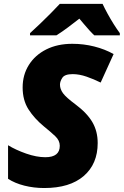

<svg xmlns="http://www.w3.org/2000/svg" viewBox="-20 -947 630 977"><path d="M205.1 9.8Q151.9 9.8 103.8 -2.4Q55.7 -14.6 21 -37.1V-208Q60.1 -184.1 113 -165.5Q166 -147 210.9 -147Q284.2 -147 284.2 -205.1Q284.2 -232.4 260.7 -254.4Q237.3 -276.4 204.1 -303.2Q154.8 -343.8 125 -390.4Q95.2 -437 95.2 -502Q95.2 -566.4 127 -616.7Q158.7 -667 215.6 -695.6Q272.5 -724.1 348.1 -724.1Q405.8 -724.1 459.7 -710.4Q513.7 -696.8 558.1 -671.9L492.2 -526.9Q458 -543.9 420.7 -556.9Q383.3 -569.8 350.1 -569.8Q309.6 -569.8 297.4 -551.5Q285.2 -533.2 285.2 -516.1Q285.2 -493.7 300.8 -472.4Q316.4 -451.2 363.8 -416Q423.3 -371.6 450.2 -325.2Q477.1 -278.8 477.1 -219.2Q477.1 -112.8 406.2 -51.5Q335.4 9.8 205.1 9.8ZM132.8 -767.1V-778.3Q156.2 -799.3 183.8 -825.9Q211.4 -852.5 238 -879.2Q264.6 -905.8 284.2 -927.2H502Q512.2 -905.3 527.1 -877.9Q542 -850.6 558.6 -824.2Q575.2 -797.9 589.8 -778.3V-767.1H460Q449.2 -776.9 434.8 -792.7Q420.4 -808.6 406.7 -825Q393.1 -841.3 383.8 -852.1Q356.4 -830.6 327.1 -808.6Q297.9 -786.6 267.1 -767.1Z"/></svg>

Font: Open Sans ExtraBold
Style: Italic
Weight: 800
Italic angle: -12°
Designer: Monotype Design Team
Foundry: Monotype Imaging Inc.
Version: Version 3.000; ttfautohint (v1.8.4)